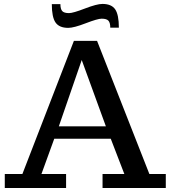

<svg xmlns="http://www.w3.org/2000/svg" viewBox="-20 -939 852 959"><path d="M3.9 0ZM487.8 -845.7Q467.8 -845.7 408.2 -822.8Q348.6 -799.8 320.8 -799.8Q275.9 -799.8 257.3 -826.7Q238.8 -853.5 238.8 -918.5H281.7Q281.7 -893.6 291 -883.5Q300.3 -873.5 324.7 -873.5Q344.7 -873.5 404.3 -896.5Q463.9 -919.4 491.7 -919.4Q536.6 -919.4 555.2 -892.6Q573.7 -865.7 573.7 -800.8H530.8Q530.8 -825.7 521.5 -835.7Q512.2 -845.7 487.8 -845.7ZM310.1 -69.8V0H3.9V-69.8H91.8L349.1 -734.9H464.8L726.1 -69.8H808.1V0H492.2V-69.8H601.1L533.2 -246.1H251L187 -69.8ZM508.8 -308.1 388.2 -639.2 273.9 -308.1Z"/></svg>

Font: Trocchi
Style: Regular
Weight: 400
Designer: vernon adams
Version: Version 1.0; ttfautohint (v0.8) -l 6 -r 50 -G 100